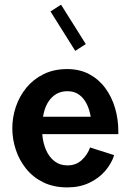

<svg xmlns="http://www.w3.org/2000/svg" viewBox="-20 -792 559 822"><path d="M160.9 -217.8H486.6V-229.7Q486.6 -281.9 472.5 -329.6Q458.5 -377.3 430.7 -415Q403 -452.6 362 -474.5Q321 -496.3 267.6 -496.3Q210.7 -496.3 166.8 -474.6Q122.9 -452.9 93.1 -416.6Q63.2 -380.2 48 -335.1Q32.7 -290 32.7 -242.9Q32.7 -196.2 47.6 -151.1Q62.5 -106 92 -69.4Q121.5 -32.8 165.5 -11.3Q209.6 10.3 268.3 10.3Q320.9 10.3 361.9 -9.1Q402.8 -28.4 430.1 -60Q457.4 -91.6 468.8 -127.8L365.6 -160.6Q354.9 -129.9 330.2 -106.9Q305.5 -83.9 269 -83.9Q236.1 -83.9 212.8 -102.2Q189.5 -120.5 176.6 -151Q163.7 -181.5 160.9 -217.8ZM164.2 -292.2Q172.7 -344.1 200 -372.8Q227.2 -401.5 269 -401.5Q298 -401.5 318.3 -386.9Q338.6 -372.3 351 -347.5Q363.4 -322.8 368.3 -292.2ZM347.3 -603.3 241.3 -772 196.2 -742.9 302.1 -574.2Z"/></svg>

Font: Estedad-VF-FD Black
Style: Regular
Weight: 900
Designer: Amin Abedi
Version: Version 4.000